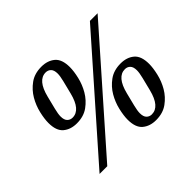

<svg xmlns="http://www.w3.org/2000/svg" viewBox="-160 -932 1165 1165"><g transform="rotate(-45 423.0 -349.0)"><path d="M230 -357Q297 -357 325 -469Q337 -517 346 -553Q355 -589 355 -610Q355 -640 341.5 -653.5Q328 -667 308 -667Q241 -667 213 -555Q201 -507 192 -471Q183 -435 183 -414Q183 -384 196.5 -370.5Q210 -357 230 -357ZM584 -31Q651 -31 679 -143Q691 -191 700 -227Q709 -263 709 -284Q709 -314 695.5 -327.5Q682 -341 662 -341Q595 -341 567 -229Q555 -181 546 -145Q537 -109 537 -88Q537 -58 550.5 -44.5Q564 -31 584 -31ZM224 -314Q171 -314 137 -342.5Q103 -371 103 -438Q103 -473 114 -520Q125 -567 149.5 -609Q174 -651 214.5 -680.5Q255 -710 314 -710Q367 -710 401 -681.5Q435 -653 435 -586Q435 -551 424 -504Q413 -457 388.5 -415Q364 -373 323.5 -343.5Q283 -314 224 -314ZM578 12Q525 12 491 -16.5Q457 -45 457 -112Q457 -147 468 -194Q479 -241 503.5 -283Q528 -325 568.5 -354.5Q609 -384 668 -384Q721 -384 755 -355.5Q789 -327 789 -260Q789 -225 778 -178Q767 -131 742.5 -89Q718 -47 677.5 -17.5Q637 12 578 12ZM719 -698H785L170 0H104Z"/></g></svg>

Font: IBM Plex Serif Medium
Style: Italic
Weight: 500
Italic angle: -14°
Designer: Mike Abbink, Paul van der Laan, Pieter van Rosmalen
Foundry: Bold Monday
Version: Version 2.5